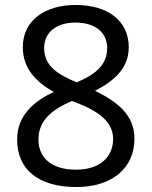

<svg xmlns="http://www.w3.org/2000/svg" viewBox="-20 -744 612 774"><path d="M285 -724C163 -724 72 -663 72 -554C72 -466 127 -413 197 -373C118 -337 49 -279 49 -182C49 -61 134 10 288 10C430 10 522 -65 522 -185C522 -282 451 -335 363 -378C437 -416 499 -467 499 -553C499 -664 410 -724 285 -724ZM284 -653C361 -653 412 -616 412 -550C412 -478 358 -441 289 -412C216 -443 158 -476 158 -550C158 -616 210 -653 284 -653ZM135 -181C135 -254 182 -299 270 -337L286 -331C377 -296 436 -253 436 -184C436 -111 383 -60 286 -60C183 -60 135 -112 135 -181Z"/></svg>

Font: Noto Sans Runic
Style: Regular
Weight: 400
Designer: Monotype Design Team
Foundry: Monotype Imaging Inc.
Version: Version 2.002